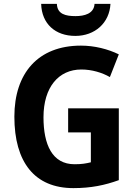

<svg xmlns="http://www.w3.org/2000/svg" viewBox="-20 -959 705 989"><path d="M549 -939H467C464 -888 414 -876 369 -876C318 -876 275 -886 273 -939H192C195 -836 265 -774 368 -774C469 -774 544 -841 549 -939ZM331 -401V-277H448V-123C423 -117 402 -113 364 -113C249 -113 204 -214 204 -355C204 -510 282 -601 399 -601C453 -601 506 -585 546 -562L592 -679C537 -706 467 -724 397 -724C176 -724 54 -582 54 -358C54 -124 158 10 358 10C449 10 520 -5 592 -31V-401Z"/></svg>

Font: Noto Sans Gurmukhi SemiCondensed
Style: Bold
Weight: 700
Width: 4
Designer: Jelle Bosma - Monotype Design Team
Foundry: Monotype Imaging Inc.
Version: Version 2.004